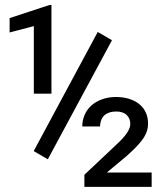

<svg xmlns="http://www.w3.org/2000/svg" viewBox="-20 -731 640 751"><path d="M181.2 -364.7V-711.4H173.3L17.6 -660.2V-604L112.3 -628.9V-364.7ZM573.2 0V-56.2H397.9L474.6 -120.1Q493.7 -137.2 509.3 -152.8Q524.9 -168.5 536.1 -183.6Q547.4 -198.7 553.2 -214.4Q559.1 -230 559.1 -247.6Q559.1 -271.5 550.3 -290.8Q541.5 -310.1 525.4 -323.2Q508.8 -336.9 485.6 -344.2Q462.4 -351.6 433.6 -351.6Q403.3 -351.6 378.9 -342.5Q354.5 -333.5 337.4 -318.4Q319.8 -302.2 310.8 -281.2Q301.8 -260.3 301.8 -236.3H371.1Q371.6 -249.5 375.5 -260.3Q379.4 -271 387.7 -279.3Q395.5 -286.6 407.5 -290.8Q419.4 -294.9 435.1 -294.9Q447.8 -294.9 457.8 -291.5Q467.8 -288.1 474.6 -282.2Q481.9 -275.4 485.8 -266.4Q489.7 -257.3 489.7 -246.6Q489.7 -238.3 486.3 -229.2Q482.9 -220.2 475.6 -209.5Q469.2 -200.2 459.5 -189.5Q449.7 -178.7 436.5 -166.5L310.1 -47.4V0ZM167 -107.9 418 -573.7 362.3 -606 111.8 -140.1Z"/></svg>

Font: Roboto Mono
Style: Regular
Weight: 400
Monospace: yes
Designer: Google
Version: Version 3.000